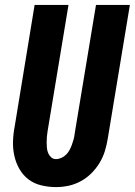

<svg xmlns="http://www.w3.org/2000/svg" viewBox="-20 -755 549 782"><path d="M208 7Q178 7 148.5 0Q119 -7 96.5 -24Q74 -41 59.5 -66Q45 -91 38.5 -120Q32 -149 33 -179.5Q34 -210 40 -241L121 -735H259L174 -222Q172 -210 171 -198.5Q170 -187 170 -175.5Q170 -164 171 -153Q172 -142 176 -132Q180 -122 188 -114.5Q196 -107 208 -107Q219 -107 230 -112Q241 -117 249.5 -125.5Q258 -134 263.5 -144.5Q269 -155 273 -166Q277 -177 280 -188Q283 -199 284 -210L371 -735H509L419 -191Q415 -166 407.5 -141Q400 -116 386 -92.5Q372 -69 352.5 -49.5Q333 -30 309 -17Q285 -4 259.5 1.5Q234 7 208 7Z"/></svg>

Font: Iosevka Heavy Oblique
Style: Regular
Weight: 900
Italic angle: -9°
Monospace: yes
Designer: Belleve Invis
Foundry: Belleve Invis
Version: Version 32.5.0; ttfautohint (v1.8.4)